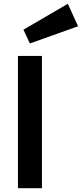

<svg xmlns="http://www.w3.org/2000/svg" viewBox="-20 -996 433 1016"><path d="M202 -700H75V0H202ZM339 -976 104 -839 138 -766 393 -857Z"/></svg>

Font: Audiowide
Style: Regular
Weight: 400
Designer: Astigmatic (AOETI)
Foundry: Astigmatic (AOETI)
Version: Version 1.002